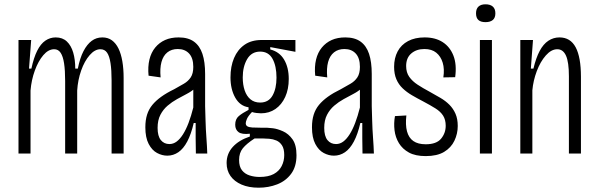

<svg xmlns="http://www.w3.org/2000/svg" viewBox="-20 -714 2785 893"><path d="M66 0V-366V-528H125L115 -395H126Q137 -446 153 -478Q169 -510 191 -525Q213 -540 239 -540Q271 -540 291 -521Q311 -502 320.5 -469.5Q330 -437 330 -395H342Q352 -445 368.5 -476.5Q385 -508 406.5 -524Q428 -540 456 -540Q482 -540 500.5 -526.5Q519 -513 531 -488.5Q543 -464 549 -429Q555 -394 555 -351V0H499V-340Q499 -388 494 -420.5Q489 -453 478 -469Q467 -485 447 -485Q421 -485 397 -457.5Q373 -430 357.5 -386Q342 -342 339 -293V0H283V-337Q283 -387 278 -419.5Q273 -452 262 -468.5Q251 -485 232 -485Q205 -485 181.5 -457.5Q158 -430 142 -386Q126 -342 122 -293V0Z M758 10Q734 10 710.5 -2.5Q687 -15 671.5 -44.5Q656 -74 656 -122Q656 -155 664 -180.5Q672 -206 688.5 -226Q705 -246 730 -264Q755 -282 790 -299Q815 -313 835 -324.5Q855 -336 867 -354Q879 -372 879 -403Q879 -444 859.5 -465Q840 -486 807 -486Q778 -486 758.5 -470.5Q739 -455 731 -425.5Q723 -396 727 -354L671 -362Q667 -404 675 -437Q683 -470 702 -493Q721 -516 748 -528Q775 -540 811 -540Q855 -540 882 -520.5Q909 -501 921.5 -463.5Q934 -426 934 -370V-220Q935 -192 936 -152.5Q937 -113 940 -73Q943 -33 944 0H891Q890 -33 890 -71Q890 -109 890 -142H881Q869 -90 851 -56Q833 -22 809.5 -6Q786 10 758 10ZM768 -44Q786 -44 801.5 -55.5Q817 -67 831 -89Q845 -111 857 -142.5Q869 -174 879 -214V-315L908 -338Q903 -318 887 -303.5Q871 -289 849 -277.5Q827 -266 803.5 -253Q780 -240 759.5 -222.5Q739 -205 726 -180Q713 -155 713 -119Q713 -81 728 -62.5Q743 -44 768 -44Z M1183 159Q1137 159 1103.5 144.5Q1070 130 1052 104.5Q1034 79 1034 44Q1034 1 1062.5 -30.5Q1091 -62 1142 -79V-92Q1105 -88 1089.5 -99.5Q1074 -111 1074 -134Q1074 -160 1090.5 -174Q1107 -188 1136 -203V-215Q1096 -221 1074 -260Q1052 -299 1052 -354Q1052 -405 1068.5 -444Q1085 -483 1117 -505.5Q1149 -528 1197 -528H1354V-473L1237 -495V-484Q1280 -473 1301.5 -436.5Q1323 -400 1323 -347Q1323 -299 1306.5 -263Q1290 -227 1261 -207Q1232 -187 1194 -187Q1185 -187 1173 -188.5Q1161 -190 1152 -193Q1134 -174 1128.5 -161Q1123 -148 1123 -141Q1123 -131 1130.5 -126.5Q1138 -122 1153.5 -121Q1169 -120 1193 -120H1221Q1228 -120 1249 -117.5Q1270 -115 1296 -103.5Q1322 -92 1340.5 -66Q1359 -40 1359 8Q1359 61 1334 94.5Q1309 128 1269 143.5Q1229 159 1183 159ZM1187 109Q1228 109 1253 95.5Q1278 82 1290 58.5Q1302 35 1302 7Q1302 -22 1291.5 -38Q1281 -54 1265.5 -60.5Q1250 -67 1233 -68.5Q1216 -70 1203 -70H1164Q1127 -46 1109.5 -24.5Q1092 -3 1092 30Q1092 61 1105.5 78Q1119 95 1141 102Q1163 109 1187 109ZM1190 -237Q1229 -237 1247.5 -269.5Q1266 -302 1266 -353Q1266 -407 1247.5 -440.5Q1229 -474 1190 -474Q1150 -474 1129.5 -439Q1109 -404 1109 -354Q1109 -320 1118 -293.5Q1127 -267 1145 -252Q1163 -237 1190 -237Z M1533 10Q1509 10 1485.5 -2.5Q1462 -15 1446.5 -44.5Q1431 -74 1431 -122Q1431 -155 1439 -180.5Q1447 -206 1463.5 -226Q1480 -246 1505 -264Q1530 -282 1565 -299Q1590 -313 1610 -324.5Q1630 -336 1642 -354Q1654 -372 1654 -403Q1654 -444 1634.5 -465Q1615 -486 1582 -486Q1553 -486 1533.5 -470.5Q1514 -455 1506 -425.5Q1498 -396 1502 -354L1446 -362Q1442 -404 1450 -437Q1458 -470 1477 -493Q1496 -516 1523 -528Q1550 -540 1586 -540Q1630 -540 1657 -520.5Q1684 -501 1696.5 -463.5Q1709 -426 1709 -370V-220Q1710 -192 1711 -152.5Q1712 -113 1715 -73Q1718 -33 1719 0H1666Q1665 -33 1665 -71Q1665 -109 1665 -142H1656Q1644 -90 1626 -56Q1608 -22 1584.5 -6Q1561 10 1533 10ZM1543 -44Q1561 -44 1576.5 -55.5Q1592 -67 1606 -89Q1620 -111 1632 -142.5Q1644 -174 1654 -214V-315L1683 -338Q1678 -318 1662 -303.5Q1646 -289 1624 -277.5Q1602 -266 1578.5 -253Q1555 -240 1534.5 -222.5Q1514 -205 1501 -180Q1488 -155 1488 -119Q1488 -81 1503 -62.5Q1518 -44 1543 -44Z M1960 12Q1912 12 1882 -4.5Q1852 -21 1835.5 -48Q1819 -75 1815 -108Q1811 -141 1817 -174L1870 -177Q1865 -133 1873 -103Q1881 -73 1902.5 -58Q1924 -43 1960 -43Q2010 -43 2031.5 -69Q2053 -95 2053 -129Q2053 -157 2041 -176Q2029 -195 2005 -210Q1981 -225 1947 -243Q1920 -257 1896 -271Q1872 -285 1853 -303Q1834 -321 1823.5 -345.5Q1813 -370 1813 -403Q1813 -444 1829.5 -475Q1846 -506 1878 -523Q1910 -540 1955 -540Q2005 -540 2039 -518Q2073 -496 2089 -455Q2105 -414 2097 -355L2042 -354Q2048 -393 2039 -422.5Q2030 -452 2009 -469Q1988 -486 1954 -486Q1917 -486 1893 -465.5Q1869 -445 1869 -407Q1869 -377 1883.5 -356.5Q1898 -336 1922.5 -320Q1947 -304 1977 -288Q2004 -273 2028 -259Q2052 -245 2070 -227Q2088 -209 2098.5 -185Q2109 -161 2109 -128Q2109 -92 2093.5 -59.5Q2078 -27 2045.5 -7.5Q2013 12 1960 12Z M2212 0V-528H2268V0ZM2238 -611Q2216 -611 2205 -621Q2194 -631 2194 -652Q2194 -673 2205.5 -683.5Q2217 -694 2238 -694Q2260 -694 2272 -683.5Q2284 -673 2284 -652Q2284 -631 2272 -621Q2260 -611 2238 -611Z M2400 0V-358V-528H2459L2449 -395H2461Q2473 -445 2490 -477Q2507 -509 2530.5 -524.5Q2554 -540 2582 -540Q2633 -540 2657.5 -494Q2682 -448 2682 -357V0H2626V-359Q2626 -425 2612.5 -455Q2599 -485 2572 -485Q2544 -485 2518.5 -456Q2493 -427 2476.5 -383Q2460 -339 2456 -294V0Z"/></svg>

Font: Bricolage Grotesque 24pt Condensed ExtraLight
Style: Regular
Weight: 250
Width: 3
Designer: Mathieu Triay
Foundry: Atelier Triay
Version: Version 1.001;gftools[0.9.33.dev8+g029e19f]